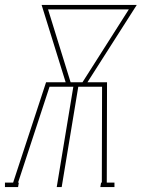

<svg xmlns="http://www.w3.org/2000/svg" viewBox="-45 -755 572 775"><path d="M-25 0V-18H8L141 -423H220L123 -735H507L308 -423H387L386 -18H417V0H360L363 -18H366L367 -405H271L204 0H184L251 -405H155L28 -18H31L28 0ZM240 -423H288L475 -717H149Z"/></svg>

Font: Iosevka Curly Slab Thin
Style: Italic
Weight: 100
Italic angle: -9°
Monospace: yes
Designer: Belleve Invis
Foundry: Belleve Invis
Version: Version 22.1.2; ttfautohint (v1.8.4)